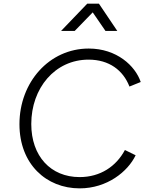

<svg xmlns="http://www.w3.org/2000/svg" viewBox="-20 -1024 840 1056"><path d="M418 12C569 12 683 -80 726 -170L667 -199C619 -109 532 -50 418 -50C259 -50 152 -165 152 -342C152 -539 282 -696 467 -696C580 -696 657 -638 692 -548L754 -573C724 -662 622 -757 468 -757C251 -757 87 -572 87 -341C87 -121 235 12 418 12ZM316 -854H391L490 -956L560 -854H625L524 -1004H460Z"/></svg>

Font: Mluvka Light
Style: Italic
Weight: 300
Italic angle: -8°
Designer: Modified by Jiří Krblich, Original typeface by Gumpita Rahayu
Foundry: Gumpita Rahayu & Jiří Krblich
Version: Version 2.000;Glyphs 3.1.1 (3134)